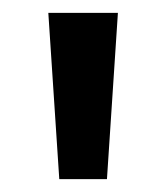

<svg xmlns="http://www.w3.org/2000/svg" viewBox="-20 -734 256 298"><path d="M163 -714H55L72 -456H146Z"/></svg>

Font: Noto Sans Myanmar UI ExtraCondensed Medium
Style: Regular
Weight: 500
Width: 2
Designer: Monotype Design Team
Foundry: Monotype Imaging Inc.
Version: Version 2.103